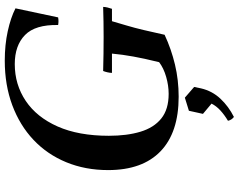

<svg xmlns="http://www.w3.org/2000/svg" viewBox="-118 -637 1002 806"><g transform="rotate(-90 383.0 -234.0)"><path d="M380 15Q230 15 151 -61Q72 -137 72 -281Q72 -377 105 -457Q138 -537 199 -594.5Q260 -652 344.5 -683.5Q429 -715 531 -715Q598 -715 655 -702.5Q712 -690 751 -670L713 -491Q697 -488 681 -491Q683 -587 639 -630Q595 -673 517 -673Q431 -673 362.5 -627Q294 -581 255 -493Q216 -405 216 -278Q216 -202 233 -145.5Q250 -89 288.5 -58Q327 -27 392 -27Q427 -27 463.5 -37.5Q500 -48 525 -67Q540 -128 548.5 -174.5Q557 -221 561 -265H480Q480 -273 482.5 -284Q485 -295 488 -302Q523 -301 560.5 -300.5Q598 -300 631 -300Q666 -300 694.5 -300.5Q723 -301 757 -302Q757 -294 754.5 -283.5Q752 -273 749 -265H697Q688 -234 678.5 -202Q669 -170 660 -132Q651 -94 640 -44Q580 -16 515 -0.5Q450 15 380 15ZM376 41 421 80 415 109Q404 156 371.5 190.5Q339 225 295 247Q282 237 279 222Q304 207 322.5 190Q341 173 351 153L308 117L321 58Z"/></g></svg>

Font: Poltawski Nowy Medium
Style: Italic
Weight: 500
Italic angle: -12°
Version: Version 1.001;gftools[0.9.25]